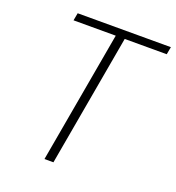

<svg xmlns="http://www.w3.org/2000/svg" viewBox="-128 -803 832 906"><g transform="rotate(20 288.0 -350.0)"><path d="M196 0 313 -662H101L108 -700H576L569 -662H358L241 0Z"/></g></svg>

Font: DM Sans 9pt ExtraLight
Style: Italic
Weight: 250
Italic angle: -10°
Version: Version 4.004;gftools[0.9.30]